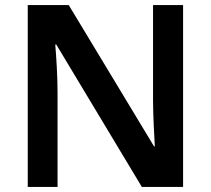

<svg xmlns="http://www.w3.org/2000/svg" viewBox="-20 -734 828 754"><path d="M699 0V-714H581V-341C581 -282 586 -196 588 -159H585L250 -714H89V0H206V-370C206 -435 201 -512 197 -559H201L537 0Z"/></svg>

Font: Noto Sans Georgian SemiBold
Style: Regular
Weight: 600
Designer: Monotype Design Team, Akaki Razmadze
Foundry: Google LLC
Version: Version 2.005